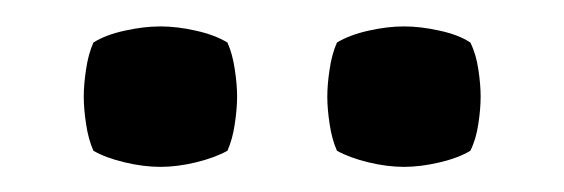

<svg xmlns="http://www.w3.org/2000/svg" viewBox="-20 -692 438 149"><path d="M45 -617Q45 -626.5 46.8 -638.2Q48.5 -650 52.5 -659Q62 -665 76.8 -668.2Q91.5 -671.5 104.5 -671.5Q117.5 -671.5 132 -668.2Q146.5 -665 156.5 -659Q160.5 -650 162.2 -638.2Q164 -626.5 164 -617Q164 -607.5 162.2 -595.8Q160.5 -584 156.5 -575Q146.5 -569.5 132 -566Q117.5 -562.5 104.5 -562.5Q91.5 -562.5 76.8 -566Q62 -569.5 52.5 -575Q48.5 -584 46.8 -595.8Q45 -607.5 45 -617ZM234 -617Q234 -626.5 235.8 -638.2Q237.5 -650 241.5 -659Q251.5 -665 266 -668.2Q280.5 -671.5 293.5 -671.5Q306.5 -671.5 321.2 -668.2Q336 -665 345 -659Q349.5 -650 351.2 -638.2Q353 -626.5 353 -617Q353 -607.5 351.2 -595.8Q349.5 -584 345 -575Q336 -569.5 321.2 -566Q306.5 -562.5 293.5 -562.5Q280.5 -562.5 266 -566Q251.5 -569.5 241.5 -575Q237.5 -584 235.8 -595.8Q234 -607.5 234 -617Z"/></svg>

Font: Signika Light Medium
Style: Regular
Weight: 500
Version: Version 2.003;gftools[0.9.32]